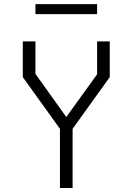

<svg xmlns="http://www.w3.org/2000/svg" viewBox="-20 -936 660 956"><path d="M93.5 -552V-730H156.5V-568L320 -339.5H300L463.5 -566V-730H526.5V-552L341.5 -294.5H278.5ZM278.5 -334.5H341.5V0H278.5ZM156.5 -915.5H463.5V-865.5H156.5Z"/></svg>

Font: Monaspace Krypton Var ExLight
Style: Regular
Weight: 200
Designer: Riley Cran and the Lettermatic Team
Version: Version 1.200 (Monaspace Krypton Var)